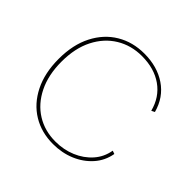

<svg xmlns="http://www.w3.org/2000/svg" viewBox="-139 -638 776 776"><g transform="rotate(45 248.5 -250.0)"><path d="M266 -510Q340 -510 392.5 -474.5Q445 -439 463 -373L449 -366Q433 -428 385 -462Q337 -496 266 -496Q205 -496 156.5 -466.5Q108 -437 80 -382Q52 -327 52 -250Q52 -174 79.5 -118.5Q107 -63 154.5 -33.5Q202 -4 263 -4Q310 -4 350.5 -21Q391 -38 418.5 -69Q446 -100 453 -142L467 -137Q459 -92 429.5 -59Q400 -26 357 -8Q314 10 263 10Q197 10 146 -21Q95 -52 65.5 -110.5Q36 -169 36 -250Q36 -331 66 -389.5Q96 -448 148 -479Q200 -510 266 -510Z"/></g></svg>

Font: Prodigy Sans Thin
Style: Regular
Weight: 100
Designer: Wei Huang
Foundry: Wei Huang
Version: Version 1.003; ttfautohint (v1.8.3)